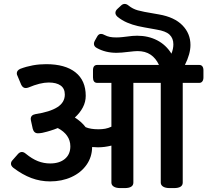

<svg xmlns="http://www.w3.org/2000/svg" viewBox="-20 -962 1061 982"><path d="M1020.5 -602.5V-565.9Q1020.5 -553.2 1014.9 -545.7Q1009.3 -538.1 999 -538.1H914.6V-28.3Q914.6 0 869.6 0H848.1Q826.2 0 814.2 -7.6Q802.2 -15.1 802.2 -28.3V-538.1H662.1V-28.3Q662.1 0 617.2 0H595.7Q573.7 0 561.8 -7.6Q549.8 -15.1 549.8 -28.3V-217.3Q514.2 -208.5 481 -208.5Q466.8 -208.5 451.2 -210Q450.7 -158.7 422.4 -118.7Q394 -78.6 345.2 -56.4Q296.4 -34.2 236.3 -34.2Q186.5 -34.2 140.6 -51.3Q94.7 -68.4 47.9 -104Q36.1 -113.8 36.1 -124.5Q36.1 -134.8 44.4 -143.1L72.3 -174.8Q81.5 -184.6 91.8 -184.6Q101.6 -184.6 111.3 -176.3Q144 -149.4 174.1 -137.7Q204.1 -126 236.3 -126Q284.2 -126 312 -149.4Q339.8 -172.9 339.8 -213.4Q339.8 -243.7 323.2 -267.3Q306.6 -291 275.4 -307.1Q258.3 -299.8 237.3 -293.5Q233.9 -292.5 220.7 -288.6Q207.5 -284.7 195.8 -282.5Q184.1 -280.3 173.8 -280.3Q153.8 -280.3 147.5 -303.2L138.2 -345.7Q137.2 -350.6 137.2 -353.5Q137.2 -374 161.6 -378.4Q235.4 -389.6 273.4 -413.8Q311.5 -438 311.5 -478.5Q311.5 -509.3 290 -524.7Q268.6 -540 229 -540Q186 -540 126 -514.6Q118.2 -511.7 111.3 -511.7Q96.7 -511.7 88.4 -528.8L69.8 -573.2Q65.9 -579.6 65.9 -586.9Q65.9 -601.6 83.5 -609.9Q146.5 -633.8 215.8 -633.8Q313.5 -633.8 366 -592Q418.5 -550.3 418.5 -471.7Q418.5 -440.9 403.8 -412.8Q389.2 -384.8 362.8 -360.8Q396 -340.3 418 -311.5Q442.9 -300.8 483.4 -300.8Q502.4 -300.8 518.1 -303.7Q533.7 -306.6 549.8 -314V-538.1H477.5Q466.3 -538.1 460.9 -545.4Q455.6 -552.7 455.6 -565.9V-602.5Q455.6 -629.9 477.5 -629.9H793Q777.3 -664.1 750.2 -682.4Q723.1 -700.7 683.6 -700.7Q669.9 -700.7 637.7 -696.8Q599.6 -691.9 575.7 -691.9Q519.5 -691.9 475.6 -716.3Q460.4 -724.1 460.4 -738.3Q460.4 -745.6 464.8 -753.4L476.6 -774.4Q483.9 -788.6 496.6 -788.6Q505.4 -788.6 514.2 -783.2Q528.3 -775.9 542 -773.2Q555.7 -770.5 574.7 -770.5Q591.3 -770.5 607.9 -772.5Q624.5 -774.4 628.4 -774.9Q658.2 -779.3 681.6 -779.3Q738.3 -779.3 783.7 -755.9Q829.1 -732.4 856.9 -687.5Q866.7 -712.4 866.7 -735.4Q866.7 -766.1 847.2 -784.7Q827.6 -803.2 781.7 -810.5L762.7 -814Q713.9 -822.3 685.5 -828.6Q657.2 -835 630.4 -846.4Q603.5 -857.9 580.6 -876.5Q570.3 -886.2 570.3 -896Q570.3 -907.2 580.6 -916.5L599.6 -934.1Q607.9 -941.9 617.7 -941.9Q627.9 -941.9 638.2 -933.1Q658.7 -916.5 684.6 -909.2Q710.4 -901.9 768.1 -892.6L793 -888.2Q872.1 -874.5 913.1 -832.5Q954.1 -790.5 954.1 -731.9Q954.1 -686.5 925.8 -629.9H999Q1009.3 -629.9 1014.9 -622.8Q1020.5 -615.7 1020.5 -602.5Z"/></svg>

Font: Jaldi
Style: Bold
Weight: 400
Designer: Pablo Cosgaya and Nicolas Silva
Foundry: Omnibus-Type
Version: Version 1.007